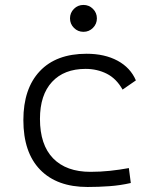

<svg xmlns="http://www.w3.org/2000/svg" viewBox="-20 -744 626 774"><path d="M333 9.8Q209.5 9.8 141.8 -59.8Q74.2 -129.4 74.2 -259.8Q74.2 -386.7 140.4 -457Q206.5 -527.3 329.1 -527.3Q401.9 -527.3 453.9 -499.3Q505.9 -471.2 527.8 -419.9L474.1 -382.8Q449.2 -427.2 410.4 -446.8Q371.6 -466.3 325.2 -466.3Q238.3 -466.3 189.7 -413.8Q141.1 -361.3 141.1 -264.6Q141.1 -160.2 194.1 -105.7Q247.1 -51.3 344.7 -51.3Q384.3 -51.3 423.3 -55.4Q462.4 -59.6 499.5 -66.4L507.3 -6.3Q465.3 3.4 420.7 6.6Q376 9.8 333 9.8ZM316.4 -615.7Q293.9 -615.7 278.1 -631.6Q262.2 -647.5 262.2 -669.9Q262.2 -692.4 278.1 -708.3Q293.9 -724.1 316.4 -724.1Q338.9 -724.1 354.7 -708.3Q370.6 -692.4 370.6 -669.9Q370.6 -647.5 354.7 -631.6Q338.9 -615.7 316.4 -615.7Z"/></svg>

Font: Caskaydia Cove Light
Style: Regular
Weight: 300
Monospace: yes
Designer: Aaron Bell
Foundry: Saja Typeworks
Version: Version 4.300; ttfautohint (v1.8.3)